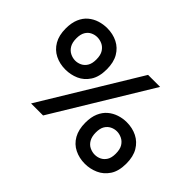

<svg xmlns="http://www.w3.org/2000/svg" viewBox="-144 -944 1231 1231"><g transform="rotate(45 472.0 -328.5)"><path d="M213 -309Q161 -309 119 -330Q77 -351 52.5 -393Q28 -435 28 -497Q28 -548 43.5 -584.5Q59 -621 86 -643.5Q113 -666 146.5 -676.5Q180 -687 215 -687Q267 -687 309 -666Q351 -645 375.5 -603Q400 -561 400 -498Q400 -430 372.5 -388Q345 -346 302.5 -327.5Q260 -309 213 -309ZM217 -394Q239 -394 260 -404Q281 -414 294.5 -436Q308 -458 308 -495Q308 -535 293 -558Q278 -581 256 -591Q234 -601 211 -601Q189 -601 168 -591Q147 -581 134 -559Q121 -537 121 -501Q121 -463 135 -439.5Q149 -416 171.5 -405Q194 -394 217 -394ZM728 30Q677 30 634.5 9Q592 -12 568 -54.5Q544 -97 544 -159Q544 -210 559.5 -246Q575 -282 601.5 -304.5Q628 -327 661.5 -338Q695 -349 730 -349Q782 -349 824 -328Q866 -307 891 -265Q916 -223 916 -159Q916 -91 888.5 -49.5Q861 -8 818 11Q775 30 728 30ZM732 -56Q755 -56 775.5 -66Q796 -76 809.5 -97.5Q823 -119 823 -156Q823 -196 808.5 -219Q794 -242 771.5 -252.5Q749 -263 727 -263Q704 -263 683 -252.5Q662 -242 649 -220.5Q636 -199 636 -162Q636 -125 650 -101Q664 -77 686.5 -66.5Q709 -56 732 -56ZM211 0 612 -660H721L320 0Z"/></g></svg>

Font: Bricolage Grotesque 48pt Condensed ExtraBold Medium
Style: Regular
Weight: 500
Version: Version 1.000;gftools[0.9.30]